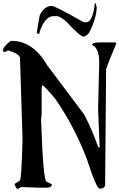

<svg xmlns="http://www.w3.org/2000/svg" viewBox="-20 -1291 829 1335"><path d="M54.7 -1006.8Q0 -965.8 0 -937.5L6.8 -929.7H9.8Q21.5 -929.7 34.2 -940.4H37.1Q119.1 -916 119.1 -885.7L136.7 -324.2Q129.9 -34.2 116.2 -34.2L82 -12.7V-4.9L98.6 24.4L127 9.8L249 13.7H307.6Q334 13.7 341.8 -4.9Q341.8 -11.7 304.7 -27.3Q280.3 -27.3 265.6 -460L269.5 -496.1V-680.7L273.4 -698.2Q285.2 -698.2 362.3 -606.4Q498 -411.1 584 -184.6Q650.4 20.5 672.9 20.5H679.7Q702.1 20.5 710.9 -1L717.8 -808.6Q734.4 -862.3 789.1 -989.3L782.2 -996.1H666Q621.1 -993.2 621.1 -981.4V-977.5Q669.9 -957 669.9 -856.4L662.1 -533.2L672.9 -265.6H666L662.1 -269.5Q624 -380.9 566.4 -493.2L307.6 -837.9Q209 -1006.8 61.5 -1006.8ZM643.6 -1270.5Q636.7 -1270.5 636.7 -1243.2Q620.1 -1135.7 577.1 -1135.7L559.6 -1137.7Q362.3 -1250 339.8 -1250Q288.1 -1250 255.9 -1183.6L235.4 -1063.5L247.1 -1053.7Q255.9 -1053.7 255.9 -1071.3Q293.9 -1178.7 352.5 -1178.7H375Q397.5 -1178.7 444.3 -1137.7Q537.1 -1036.1 563.5 -1036.1Q579.1 -1040 598.6 -1061.5Q652.3 -1166 652.3 -1243.2Z"/></svg>

Font: Elementary Gothic 
Style: Regular
Weight: 400
Designer: Bill Roach / W.K. Roach
Version: Version 1.00 April 18, 2012, initial release